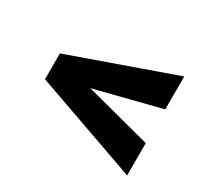

<svg xmlns="http://www.w3.org/2000/svg" viewBox="-99 -737 839 773"><g transform="rotate(30 320.0 -350.0)"><path d="M80 -290V-410L560 -580V-427L256 -350L560 -270V-120Z"/></g></svg>

Font: Gold Bold
Style: Regular
Weight: 400
Designer: jaiki
Version: Version 1.000